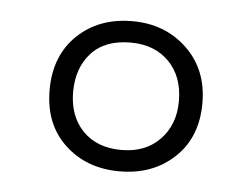

<svg xmlns="http://www.w3.org/2000/svg" viewBox="-33 -763 470 358"><g transform="rotate(5 202.0 -583.5)"><path d="M202 -443Q140 -443 99.5 -481Q59 -519 59 -583Q59 -647 99 -685.5Q139 -724 202 -724Q263 -724 304 -685Q345 -646 345 -583Q345 -519 304.5 -481Q264 -443 202 -443ZM202 -483Q247 -483 274 -511Q301 -539 301 -583Q301 -629 274 -656.5Q247 -684 202 -684Q154 -684 128.5 -656Q103 -628 103 -583Q103 -538 129.5 -510.5Q156 -483 202 -483Z"/></g></svg>

Font: Noto Sans Gurmukhi UI SemiCondensed Light
Style: Regular
Weight: 300
Width: 4
Designer: Jelle Bosma - Monotype Design Team
Foundry: Monotype Imaging Inc.
Version: Version 2.004; ttfautohint (v1.8.4.7-5d5b)